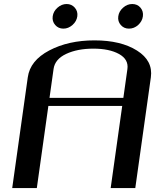

<svg xmlns="http://www.w3.org/2000/svg" viewBox="-20 -955 790 975"><path d="M606.4 -458 627 -604.5Q633.8 -653.3 584.5 -680.7Q535.2 -708 454.1 -708Q373 -708 315.9 -681.2Q258.8 -654.3 252 -604.5L231.4 -458ZM667 0H542L600.6 -417H225.6L167 0H42L121.1 -562.5Q132.8 -647.5 230 -698.7Q327.1 -750 460 -750Q593.8 -750 675.8 -698.2Q757.8 -646.5 746.1 -562.5ZM651.4 -934.6Q677.7 -934.6 693.4 -916Q709 -897.5 705.6 -872.1Q702.1 -846.7 681.6 -828.1Q661.1 -809.6 634.8 -809.6Q609.4 -809.6 593.3 -828.1Q577.1 -846.7 580.6 -872.1Q584 -897.5 605 -916Q626 -934.6 651.4 -934.6ZM260.3 -828.1Q244.1 -846.7 247.6 -872.1Q251 -897.5 272 -916Q293 -934.6 318.4 -934.6Q343.8 -934.6 359.9 -916Q376 -897.5 372.6 -872.1Q369.1 -846.7 348.1 -828.1Q327.1 -809.6 301.8 -809.6Q276.4 -809.6 260.3 -828.1Z"/></svg>

Font: okolaks
Style: BoldItalic
Weight: 600
Width: 8
Italic angle: -8°
Version: Version 000.6.0